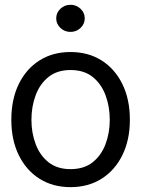

<svg xmlns="http://www.w3.org/2000/svg" viewBox="-20 -770 590 802"><path d="M274.4 11.7Q200.7 11.7 145 -23.4Q89.4 -58.6 58.3 -122.1Q27.3 -185.5 27.3 -269.5Q27.3 -355 58.3 -418.7Q89.4 -482.4 145 -517.6Q200.7 -552.7 274.4 -552.7Q348.6 -552.7 404.3 -517.6Q460 -482.4 491.2 -418.7Q522.5 -355 522.5 -269.5Q522.5 -185.5 491.2 -122.1Q460 -58.6 404.3 -23.4Q348.6 11.7 274.4 11.7ZM274.4 -63.5Q331.1 -63.5 367.2 -92.3Q403.3 -121.1 420.9 -168.2Q438.5 -215.3 438.5 -269.5Q438.5 -324.7 420.9 -372.1Q403.3 -419.4 367.2 -448.5Q331.1 -477.5 274.4 -477.5Q218.8 -477.5 182.6 -448.5Q146.5 -419.4 128.9 -372.1Q111.3 -324.7 111.3 -269.5Q111.3 -215.3 128.9 -168.2Q146.5 -121.1 182.6 -92.3Q218.8 -63.5 274.4 -63.5ZM274.4 -636.7Q250 -636.7 232.4 -653.3Q214.8 -669.9 214.8 -693.4Q214.8 -716.8 232.4 -733.4Q250 -750 274.4 -750Q298.8 -750 316.4 -733.4Q334 -716.8 334 -693.4Q334 -669.9 316.4 -653.3Q298.8 -636.7 274.4 -636.7Z"/></svg>

Font: Inter Tight
Style: Regular
Weight: 400
Designer: Rasmus Andersson
Foundry: rsms
Version: Version 3.002